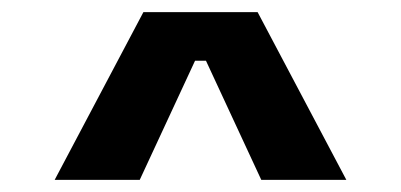

<svg xmlns="http://www.w3.org/2000/svg" viewBox="-20 -720 660 316"><path d="M70 -424 216 -700H404L550 -424H410L319 -620H301L210 -424Z"/></svg>

Font: Space 7353
Style: Regular
Weight: 400
Designer: Christine Claussen + Ruben Lyon  (Space 7353)
Version: Version 1.000;FEAKit 1.0